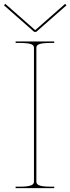

<svg xmlns="http://www.w3.org/2000/svg" viewBox="-56 -975 364 995"><path d="M-28.5 -955 -35.5 -947.5 121 -810H132L288.5 -947.5L281.5 -955L128 -820H125ZM225 0V-7.5H207.5C139 -7.5 132.5 -20.5 132.5 -35V-726.5C132.5 -742 141.5 -752.5 207.5 -752.5H225V-760H25V-752.5H45C111 -752.5 120 -742 120 -726.5V-35C120 -20.5 113.5 -7.5 45 -7.5H25V0Z"/></svg>

Font: ZnikomitSC
Style: Regular
Weight: 100
Designer: gluk
Foundry: gluk
Version: Version 0.55